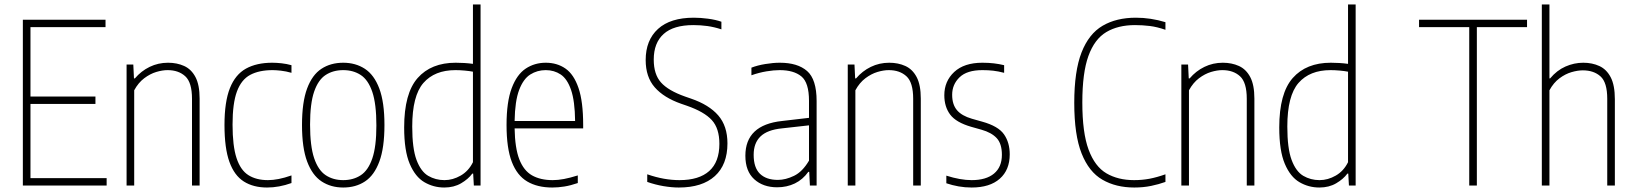

<svg xmlns="http://www.w3.org/2000/svg" viewBox="-20 -828 7295 857"><path d="M82 0V-740H451V-707H116V-397H406V-364H116V-33H456V0Z M545 0V-540H575L578 -478H582Q610 -511 648 -529.5Q686 -548 730 -548Q770 -548 802 -533.5Q834 -519 852.5 -484Q871 -449 871 -388V0H837V-387Q837 -460 807 -487.5Q777 -515 728 -515Q705 -515 677.5 -506.8Q650 -498.5 623.8 -478.8Q597.5 -459 579 -425V0Z M1172 9Q1111 9 1068.5 -17.8Q1026 -44.5 1004 -105.5Q982 -166.5 982 -270Q982 -373.5 1006.2 -434.5Q1030.5 -495.5 1078 -521.8Q1125.5 -548 1195 -548Q1214.5 -548 1237 -545.5Q1259.5 -543 1281 -537V-503Q1256.5 -510 1234 -512.5Q1211.5 -515 1197 -515Q1136.5 -515 1096.8 -493.8Q1057 -472.5 1037.5 -419.5Q1018 -366.5 1018 -272Q1018 -176.5 1035.8 -122.5Q1053.5 -68.5 1088.8 -46.2Q1124 -24 1176 -24Q1198 -24 1223.8 -29Q1249.5 -34 1281 -45V-11Q1225.5 9 1172 9Z M1512 9Q1457 9 1415.5 -18.2Q1374 -45.5 1351 -106.8Q1328 -168 1328 -270Q1328 -372 1350.8 -433Q1373.5 -494 1414.8 -521Q1456 -548 1512 -548Q1567 -548 1608.5 -521Q1650 -494 1673 -433Q1696 -372 1696 -270Q1696 -168 1673.2 -106.8Q1650.5 -45.5 1609.2 -18.2Q1568 9 1512 9ZM1512 -24Q1557 -24 1590.2 -45.8Q1623.5 -67.5 1641.8 -120.8Q1660 -174 1660 -268Q1660 -364 1641.8 -417.8Q1623.5 -471.5 1590.2 -493.2Q1557 -515 1512 -515Q1467 -515 1433.8 -493.5Q1400.5 -472 1382.2 -419Q1364 -366 1364 -272Q1364 -176 1382.2 -122Q1400.5 -68 1433.8 -46Q1467 -24 1512 -24Z M1963 9Q1915 9 1874.2 -14.8Q1833.5 -38.5 1808.8 -96.8Q1784 -155 1784 -259Q1784 -411.5 1844.2 -479.8Q1904.5 -548 2014 -548Q2032 -548 2052.5 -546.8Q2073 -545.5 2091 -543V-808H2125V0H2095L2092 -53H2088Q2070 -28.5 2038 -9.8Q2006 9 1963 9ZM1964 -24Q2001 -24 2036.2 -44.2Q2071.5 -64.5 2091 -104V-508Q2076 -511 2054 -513Q2032 -515 2013 -515Q1920 -515 1870 -457.8Q1820 -400.5 1820 -263Q1820 -165.5 1839.2 -114Q1858.5 -62.5 1891.2 -43.2Q1924 -24 1964 -24Z M2445 9Q2379 9 2333.5 -17.8Q2288 -44.5 2264.5 -105.5Q2241 -166.5 2241 -270Q2241 -373.5 2264 -434.5Q2287 -495.5 2326.5 -521.8Q2366 -548 2416 -548Q2466.5 -548 2504 -522Q2541.5 -496 2562.2 -435.2Q2583 -374.5 2583 -270V-255H2277Q2278.5 -167 2298 -116.8Q2317.5 -66.5 2354.8 -45.2Q2392 -24 2447 -24Q2470.5 -24 2497.2 -29Q2524 -34 2559 -45V-11Q2527 0 2499.2 4.5Q2471.5 9 2445 9ZM2416 -515Q2378 -515 2347 -495.5Q2316 -476 2297.2 -426.5Q2278.5 -377 2277 -288H2547Q2546 -377 2529 -426.5Q2512 -476 2482.8 -495.5Q2453.5 -515 2416 -515Z M3010 9Q2978.5 9 2941.5 2.8Q2904.5 -3.5 2869 -16V-50Q2908 -36.5 2943.8 -30.2Q2979.5 -24 3013 -24Q3100 -24 3145.5 -64.5Q3191 -105 3191 -186Q3191 -255 3157.2 -292Q3123.5 -329 3046 -356L3020 -365Q2943 -392 2902.5 -438.2Q2862 -484.5 2862 -560Q2862 -648.5 2917 -698.8Q2972 -749 3077 -749Q3106.5 -749 3140.5 -744.5Q3174.5 -740 3200 -731V-697Q3168 -707.5 3137.2 -711.8Q3106.5 -716 3075 -716Q2986 -716 2942 -676.2Q2898 -636.5 2898 -562Q2898 -496 2930.5 -459.8Q2963 -423.5 3038 -397L3064 -388Q3144.5 -360.5 3185.8 -313Q3227 -265.5 3227 -188Q3227 -93 3170.8 -42Q3114.5 9 3010 9Z M3449 8Q3386 8 3346.5 -28Q3307 -64 3307 -133Q3307 -270.5 3471 -288L3591 -302V-378Q3591 -459 3557 -487Q3523 -515 3460 -515Q3434 -515 3401 -509.5Q3368 -504 3334 -492V-526Q3361 -536.5 3396 -542.2Q3431 -548 3461 -548Q3540 -548 3582.5 -511Q3625 -474 3625 -377V0H3595L3592 -61H3588Q3563.5 -26.5 3527.8 -9.2Q3492 8 3449 8ZM3344 -137Q3344 -79.5 3372.2 -52.2Q3400.5 -25 3452 -25Q3486.5 -25 3524.2 -43.2Q3562 -61.5 3591 -111V-268.5L3470 -255Q3405 -248.5 3374.5 -219Q3344 -189.5 3344 -137Z M3764 0V-540H3794L3797 -478H3801Q3829 -511 3867 -529.5Q3905 -548 3949 -548Q3989 -548 4021 -533.5Q4053 -519 4071.5 -484Q4090 -449 4090 -388V0H4056V-387Q4056 -460 4026 -487.5Q3996 -515 3947 -515Q3924 -515 3896.5 -506.8Q3869 -498.5 3842.8 -478.8Q3816.5 -459 3798 -425V0Z M4317 9Q4287 9 4258.8 4Q4230.5 -1 4204 -10V-44Q4267 -24 4317 -24Q4381.5 -24 4416.8 -53.2Q4452 -82.5 4452 -137Q4452 -186.5 4428.8 -211.5Q4405.5 -236.5 4361 -249L4315 -262Q4247.5 -281.5 4221.2 -316.5Q4195 -351.5 4195 -403Q4195 -465.5 4239.2 -506.8Q4283.5 -548 4365 -548Q4393 -548 4416.2 -545.2Q4439.5 -542.5 4462 -537V-503Q4435 -510 4412.8 -512.5Q4390.5 -515 4365 -515Q4296 -515 4263 -483Q4230 -451 4230 -405Q4230 -361.5 4251.5 -336.2Q4273 -311 4318 -298L4364 -285Q4436 -265 4461.5 -228.2Q4487 -191.5 4487 -139Q4487 -69.5 4442.5 -30.2Q4398 9 4317 9Z M5043 9Q4961 9 4900.8 -25.8Q4840.5 -60.5 4807.8 -143Q4775 -225.5 4775 -369Q4775 -510.5 4807.5 -593.8Q4840 -677 4901.5 -713Q4963 -749 5050 -749Q5116 -749 5182 -729V-695Q5144.5 -708 5112.2 -712Q5080 -716 5046 -716Q4970.5 -716 4918 -684.8Q4865.5 -653.5 4838.2 -578.2Q4811 -503 4811 -371Q4811 -235.5 4839 -160Q4867 -84.5 4918.8 -54.2Q4970.5 -24 5042 -24Q5078 -24 5111 -30.2Q5144 -36.5 5182 -50V-16Q5153 -5.5 5118 1.8Q5083 9 5043 9Z M5253 0V-540H5283L5286 -478H5290Q5318 -511 5356 -529.5Q5394 -548 5438 -548Q5478 -548 5510 -533.5Q5542 -519 5560.5 -484Q5579 -449 5579 -388V0H5545V-387Q5545 -460 5515 -487.5Q5485 -515 5436 -515Q5413 -515 5385.5 -506.8Q5358 -498.5 5331.8 -478.8Q5305.5 -459 5287 -425V0Z M5869 9Q5821 9 5780.2 -14.8Q5739.5 -38.5 5714.8 -96.8Q5690 -155 5690 -259Q5690 -411.5 5750.2 -479.8Q5810.5 -548 5920 -548Q5938 -548 5958.5 -546.8Q5979 -545.5 5997 -543V-808H6031V0H6001L5998 -53H5994Q5976 -28.5 5944 -9.8Q5912 9 5869 9ZM5870 -24Q5907 -24 5942.2 -44.2Q5977.5 -64.5 5997 -104V-508Q5982 -511 5960 -513Q5938 -515 5919 -515Q5826 -515 5776 -457.8Q5726 -400.5 5726 -263Q5726 -165.5 5745.2 -114Q5764.5 -62.5 5797.2 -43.2Q5830 -24 5870 -24Z M6538 0V-707H6314V-740H6796V-707H6572V0Z M6862 0V-808H6896V-478H6899Q6929 -514 6967.5 -531Q7006 -548 7047 -548Q7087 -548 7119 -533.2Q7151 -518.5 7169.5 -483Q7188 -447.5 7188 -385V0H7154V-387Q7154 -460 7124 -487Q7094 -514 7045 -514Q7022 -514 6994.5 -506Q6967 -498 6940.8 -478.5Q6914.5 -459 6896 -425V0Z"/></svg>

Font: Encode Sans Cnd Th
Style: Regular
Weight: 100
Width: 3
Designer: Multiple Designers
Foundry: Impallari Type
Version: Version 3.002; ttfautohint (v1.8.3) -l 8 -r 50 -G 200 -x 14 